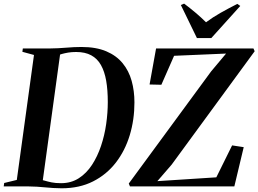

<svg xmlns="http://www.w3.org/2000/svg" viewBox="-38 -1004 1392 1034"><path d="M85 -743H229.5Q275.5 -743.5 318.2 -747.2Q361 -751 400.5 -751Q479.5 -751 534.2 -727.8Q589 -704.5 622.5 -663.5Q656 -622.5 671 -568.5Q686 -514.5 686 -452.5Q686 -359.5 660.8 -276Q635.5 -192.5 585.8 -128.2Q536 -64 463 -27Q390 10 294 10Q271 10 248.8 8.5Q226.5 7 204.8 5Q183 3 161.5 1.5Q140 0 117.5 0H-18L-15.5 -18.5L52.5 -35L145 -708L82.5 -725ZM190 -15 157.5 -41Q182.5 -37 201 -31.5Q219.5 -26 240 -21.8Q260.5 -17.5 291 -17.5Q345 -17.5 386.5 -44.2Q428 -71 457.5 -116.2Q487 -161.5 506 -218Q525 -274.5 533.8 -336Q542.5 -397.5 542.5 -454.5Q542.5 -519.5 533.8 -569.5Q525 -619.5 505.5 -654Q486 -688.5 453.2 -706.2Q420.5 -724 372 -724Q348.5 -724 329.2 -720.8Q310 -717.5 294.8 -713.2Q279.5 -709 269.5 -705L288 -728.5ZM662 0 655.5 -15.5 1099 -619.5 1179.5 -715.5 899.5 -703.5 831 -547.5 767.5 -549 802.5 -743H1327L1333.5 -728L886.5 -117.5L809.5 -28.5L1127 -49L1212 -221L1274.5 -211.5L1224 0ZM1022.5 -799 936 -977 953.5 -984.5Q985 -961 1015.2 -935.5Q1045.5 -910 1071.5 -884Q1107.5 -911 1151 -935.5Q1194.5 -960 1240 -983L1256 -972L1100 -799Z"/></svg>

Font: Merriweather 144pt SemiBold
Style: Italic
Weight: 600
Italic angle: -7.8°
Version: Version 2.101